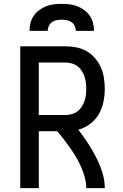

<svg xmlns="http://www.w3.org/2000/svg" viewBox="-20 -975 640 995"><path d="M85 0V-735H319Q347 -735 375.5 -729.5Q404 -724 428.5 -710Q453 -696 472 -674Q491 -652 502.5 -626Q514 -600 518.5 -571.5Q523 -543 523 -515Q523 -481 516 -447Q509 -413 492 -383.5Q475 -354 447 -333Q419 -312 386 -303Q412 -269 435 -234Q458 -199 477.5 -161Q497 -123 510 -82.5Q523 -42 523 0H427Q427 -28 419.5 -55.5Q412 -83 401 -108.5Q390 -134 375.5 -158.5Q361 -183 345 -206Q329 -229 312 -251.5Q295 -274 276 -295H181V0ZM181 -379H319Q335 -379 351.5 -383.5Q368 -388 381 -397.5Q394 -407 403 -421Q412 -435 417.5 -450.5Q423 -466 425 -482.5Q427 -499 427 -515Q427 -531 425 -547.5Q423 -564 417.5 -579.5Q412 -595 403 -609Q394 -623 381 -632.5Q368 -642 351.5 -646.5Q335 -651 319 -651H181ZM133 -815Q133 -836 138 -856Q143 -876 154.5 -893Q166 -910 183 -922.5Q200 -935 219 -942.5Q238 -950 258.5 -952.5Q279 -955 300 -955Q321 -955 341.5 -952.5Q362 -950 381 -942.5Q400 -935 417 -922.5Q434 -910 445.5 -893Q457 -876 462 -856Q467 -836 467 -815H373Q373 -828 367 -840.5Q361 -853 350.5 -860.5Q340 -868 326.5 -870.5Q313 -873 300 -873Q287 -873 273.5 -870.5Q260 -868 249.5 -860.5Q239 -853 233 -840.5Q227 -828 227 -815Z"/></svg>

Font: Zed Mono Medium Extended
Style: Regular
Weight: 500
Width: 7
Monospace: yes
Designer: Belleve Invis
Foundry: Belleve Invis
Version: Version 1.0.0; ttfautohint (v1.8.4)